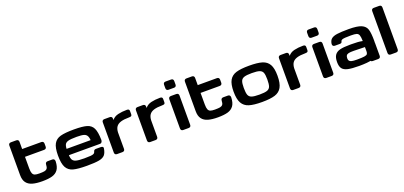

<svg xmlns="http://www.w3.org/2000/svg" viewBox="25 -1836 6112 2902"><g transform="rotate(-20 3081.0 -384.5)"><path d="M85.9 -203.1V-677.2Q85.9 -696.3 95.9 -706.3Q106 -716.3 125 -716.3H210.9Q230 -716.3 240 -706.3Q250 -696.3 250 -677.2V-562.5H557.1Q576.2 -562.5 586.2 -552.4Q596.2 -542.4 596.2 -523.8V-475.6Q596.2 -457.2 586.2 -447.2Q576.2 -437.1 557.1 -437.1H250V-251.2Q250 -196.7 261.3 -170.3Q272.6 -143.8 297 -135Q321.5 -126.2 368.7 -126.2Q423.8 -126.2 451.8 -131.4Q479.7 -136.6 494.2 -155.4Q508.8 -174.1 509.8 -217.5Q510.5 -237.3 520.7 -247.7Q530.8 -258 549.3 -258H624Q643.1 -258 653.2 -246.4Q663.3 -234.9 662.6 -213.1Q659.1 -126.9 625.8 -80.9Q592.5 -34.9 531.5 -17.4Q470.5 0 372.5 0Q277.1 0 214.7 -18.1Q152.3 -36.2 119.1 -80.5Q85.9 -124.8 85.9 -203.1Z M725.1 -284.2Q725.1 -410.3 759.8 -471.6Q794.4 -532.9 868.7 -553.1Q943 -573.2 1085.8 -573.2Q1224.9 -573.2 1292.8 -552.8Q1360.7 -532.3 1390.2 -472.3Q1419.6 -412.2 1422 -283.9Q1422.4 -264.9 1412.2 -249.3Q1402.1 -233.6 1384.4 -233.6H1309.6Q1297.9 -233.6 1289.1 -241.3Q1280.3 -248.9 1275.5 -260.9Q1270.8 -272.9 1270.8 -285.2Q1271 -361 1255.7 -396.1Q1240.3 -431.2 1203.1 -442.6Q1165.8 -454.1 1085.8 -454.1Q988.8 -454.1 947.1 -441.8Q905.4 -429.6 892.6 -396.5Q879.8 -363.4 879.8 -287.1Q879.8 -206.3 892.7 -170.9Q905.7 -135.5 947.3 -122Q989 -108.4 1085.8 -108.4Q1153.5 -108.4 1188.5 -111.7Q1223.4 -115 1239.2 -124.2Q1255 -133.3 1258.8 -152.1Q1262.9 -168.1 1272.3 -175.7Q1281.6 -183.4 1297.9 -183.4H1376.4Q1396.2 -183.4 1406.9 -175.2Q1417.6 -167 1415.4 -152.1Q1404.3 -80.7 1374.8 -47.2Q1345.2 -13.8 1280.6 -1.5Q1215.9 10.7 1085.8 10.7Q941.7 10.7 867.9 -9.1Q794.1 -29 759.6 -91.4Q725.1 -153.8 725.1 -284.2ZM804.1 -335H1357.5Q1372.9 -335 1381.3 -329.7Q1389.8 -324.4 1393.2 -313.7Q1396.6 -303 1396.6 -284.2Q1396.6 -278.2 1396.2 -271.2Q1395.9 -256.6 1393.2 -249Q1390.5 -241.4 1383.5 -237.4Q1376.5 -233.4 1363.4 -233.4H804.1Q788.8 -233.4 780.3 -238.7Q771.8 -243.9 768.4 -254.6Q765 -265.3 765 -284.2Q765 -303 768.4 -313.7Q771.8 -324.4 780.3 -329.7Q788.8 -335 804.1 -335Z M1533.2 -39.1V-523.4Q1533.2 -542.5 1543.2 -552.5Q1553.2 -562.5 1572.3 -562.5H1658.2Q1677.2 -562.5 1687.3 -552.5Q1697.3 -542.5 1697.3 -523.4V-39.1Q1697.3 -20 1687.3 -10Q1677.2 0 1658.2 0H1572.3Q1553.2 0 1543.2 -10Q1533.2 -20 1533.2 -39.1ZM1932.4 -459Q1847.7 -459 1797.2 -443Q1746.8 -427 1723.3 -393Q1699.9 -359.1 1697.3 -302.7V-502.4Q1733.4 -548.3 1796.4 -563.2Q1859.4 -578.1 1939.5 -578.1Q1959 -578.1 1968.8 -570.3Q1978.5 -562.5 1978.5 -543.9V-493.2Q1978.5 -473.9 1968.2 -466.5Q1957.8 -459 1932.4 -459Z M2066.4 -39.1V-523.4Q2066.4 -542.5 2076.4 -552.5Q2086.4 -562.5 2105.5 -562.5H2191.4Q2210.4 -562.5 2220.5 -552.5Q2230.5 -542.5 2230.5 -523.4V-39.1Q2230.5 -20 2220.5 -10Q2210.4 0 2191.4 0H2105.5Q2086.4 0 2076.4 -10Q2066.4 -20 2066.4 -39.1ZM2465.6 -459Q2380.9 -459 2330.4 -443Q2280 -427 2256.5 -393Q2233.1 -359.1 2230.5 -302.7V-502.4Q2266.6 -548.3 2329.6 -563.2Q2392.6 -578.1 2472.7 -578.1Q2492.2 -578.1 2502 -570.3Q2511.7 -562.5 2511.7 -543.9V-493.2Q2511.7 -473.9 2501.4 -466.5Q2491 -459 2465.6 -459Z M2636.7 -546.9H2722.7Q2741.7 -546.9 2751.7 -536.9Q2761.7 -526.9 2761.7 -507.8V-39.1Q2761.7 -20 2751.7 -10Q2741.7 0 2722.7 0H2636.7Q2617.7 0 2607.7 -10Q2597.7 -20 2597.7 -39.1V-507.8Q2597.7 -526.9 2607.7 -536.9Q2617.7 -546.9 2636.7 -546.9ZM2635.3 -779.9H2724.1Q2742.3 -779.9 2752 -769.9Q2761.7 -759.9 2761.7 -740.8V-686.5Q2761.7 -667.5 2752 -657.5Q2742.3 -647.5 2724.1 -647.5H2635.3Q2617.1 -647.5 2607.4 -657.5Q2597.7 -667.5 2597.7 -686.5V-740.8Q2597.7 -759.9 2607.4 -769.9Q2617.1 -779.9 2635.3 -779.9Z M2910.2 -203.1V-677.2Q2910.2 -696.3 2920.2 -706.3Q2930.2 -716.3 2949.2 -716.3H3035.2Q3054.2 -716.3 3064.2 -706.3Q3074.2 -696.3 3074.2 -677.2V-562.5H3381.3Q3400.4 -562.5 3410.4 -552.4Q3420.4 -542.4 3420.4 -523.8V-475.6Q3420.4 -457.2 3410.4 -447.2Q3400.4 -437.1 3381.3 -437.1H3074.2V-251.2Q3074.2 -196.7 3085.5 -170.3Q3096.8 -143.8 3121.2 -135Q3145.7 -126.2 3192.9 -126.2Q3248 -126.2 3276 -131.4Q3303.9 -136.6 3318.5 -155.4Q3333 -174.1 3334 -217.5Q3334.8 -237.3 3344.9 -247.7Q3355 -258 3373.5 -258H3448.2Q3467.3 -258 3477.4 -246.4Q3487.5 -234.9 3486.8 -213.1Q3483.3 -126.9 3450 -80.9Q3416.7 -34.9 3355.7 -17.4Q3294.7 0 3196.7 0Q3101.4 0 3039 -18.1Q2976.6 -36.2 2943.4 -80.5Q2910.2 -124.8 2910.2 -203.1Z M3549.3 -284.2Q3549.3 -404.2 3584.8 -466.2Q3620.2 -528.2 3694.4 -550.7Q3768.7 -573.2 3902.6 -573.2Q4036.6 -573.2 4110.8 -550.7Q4185.1 -528.2 4220.5 -466.2Q4256 -404.2 4256 -284.2Q4256 -162.3 4220.5 -99.2Q4185.1 -36 4110.6 -12.6Q4036.2 10.7 3902.6 10.7Q3769 10.7 3694.6 -12.6Q3620.2 -36 3584.8 -99.2Q3549.3 -162.3 3549.3 -284.2ZM3902.6 -454.1Q3817.9 -454.1 3778.9 -440.5Q3739.9 -427 3726.7 -392.5Q3713.4 -358.1 3713.4 -284.2Q3713.4 -206.6 3726.7 -171.1Q3739.9 -135.5 3778.6 -122Q3817.2 -108.4 3902.6 -108.4Q3988.1 -108.4 4026.7 -122Q4065.3 -135.5 4078.6 -171.1Q4091.9 -206.6 4091.9 -284.2Q4091.9 -358.1 4078.6 -392.5Q4065.3 -427 4026.4 -440.5Q3987.4 -454.1 3902.6 -454.1Z M4367.2 -39.1V-523.4Q4367.2 -542.5 4377.2 -552.5Q4387.2 -562.5 4406.2 -562.5H4492.2Q4511.2 -562.5 4521.2 -552.5Q4531.2 -542.5 4531.2 -523.4V-39.1Q4531.2 -20 4521.2 -10Q4511.2 0 4492.2 0H4406.2Q4387.2 0 4377.2 -10Q4367.2 -20 4367.2 -39.1ZM4766.4 -459Q4681.6 -459 4631.2 -443Q4580.8 -427 4557.3 -393Q4533.9 -359.1 4531.2 -302.7V-502.4Q4567.4 -548.3 4630.4 -563.2Q4693.4 -578.1 4773.4 -578.1Q4793 -578.1 4802.7 -570.3Q4812.5 -562.5 4812.5 -543.9V-493.2Q4812.5 -473.9 4802.1 -466.5Q4791.8 -459 4766.4 -459Z M4937.5 -546.9H5023.4Q5042.5 -546.9 5052.5 -536.9Q5062.5 -526.9 5062.5 -507.8V-39.1Q5062.5 -20 5052.5 -10Q5042.5 0 5023.4 0H4937.5Q4918.5 0 4908.4 -10Q4898.4 -20 4898.4 -39.1V-507.8Q4898.4 -526.9 4908.4 -536.9Q4918.5 -546.9 4937.5 -546.9ZM4936 -779.9H5024.9Q5043.1 -779.9 5052.8 -769.9Q5062.5 -759.9 5062.5 -740.8V-686.5Q5062.5 -667.5 5052.8 -657.5Q5043.1 -647.5 5024.9 -647.5H4936Q4917.9 -647.5 4908.2 -657.5Q4898.4 -667.5 4898.4 -686.5V-740.8Q4898.4 -759.9 4908.2 -769.9Q4917.9 -779.9 4936 -779.9Z M5171.9 -167.5Q5171.9 -242.7 5199.6 -281.7Q5227.2 -320.8 5283.8 -335Q5340.4 -349.2 5441.9 -349.2H5471.2Q5529.5 -349.1 5569 -346.4Q5608.5 -343.8 5646 -335.7Q5644.5 -401.9 5634 -430.4Q5623.5 -459 5596.2 -467.8Q5568.8 -476.6 5505.3 -476.6Q5445.6 -476.6 5412.3 -474Q5378.9 -471.4 5362.5 -464.5Q5346.2 -457.5 5343.1 -443.9Q5339.3 -426 5330.8 -419.5Q5322.4 -413.1 5303.6 -413.1H5226Q5206.6 -413.1 5196.4 -424.7Q5186.2 -436.2 5188.4 -455.5Q5195.2 -508.5 5225.9 -534.2Q5256.6 -560 5320.1 -569Q5383.6 -578.1 5505.3 -578.1Q5645.3 -578.1 5709.3 -550.2Q5773.3 -522.4 5791.7 -463.3Q5810.1 -404.2 5810.1 -281.2Q5810.1 -157.3 5778.8 -98.2Q5747.5 -39.1 5677.3 -19.5Q5607.2 0 5468.3 0Q5349.6 0 5287.1 -14.3Q5224.6 -28.6 5198.2 -64.2Q5171.9 -99.8 5171.9 -167.5ZM5646 -171.9 5645.8 -238.6 5468.1 -243Q5412 -244.1 5384.5 -237.4Q5357 -230.7 5346.4 -214.4Q5335.7 -198.1 5335.9 -167.5Q5336.1 -142.7 5347.4 -128.7Q5358.7 -114.6 5386 -108.1Q5413.3 -101.6 5468.3 -101.6Q5550.8 -101.6 5587.3 -107.2Q5623.7 -112.9 5635 -126.8Q5646.2 -140.7 5646 -171.9ZM5646 -39.1V-242.2Q5646 -261.2 5656 -271.2Q5666 -281.2 5685.1 -281.2H5771Q5790 -281.2 5800 -271.2Q5810.1 -261.2 5810.1 -242.2V-39.1Q5810.1 -20 5800 -10Q5790 0 5771 0H5685.1Q5666 0 5656 -10Q5646 -20 5646 -39.1Z M5935.1 -39.1V-710.9Q5935.1 -730 5945.1 -740Q5955.1 -750 5974.1 -750H6060.1Q6079.1 -750 6089.1 -740Q6099.1 -730 6099.1 -710.9V-39.1Q6099.1 -20 6089.1 -10Q6079.1 0 6060.1 0H5974.1Q5955.1 0 5945.1 -10Q5935.1 -20 5935.1 -39.1Z"/></g></svg>

Font: Gyrochrome
Style: Regular
Weight: 400
Designer: David Moles
Foundry: David Moles
Version: Version 1.005;Glyphs 3.2.3 (3260)